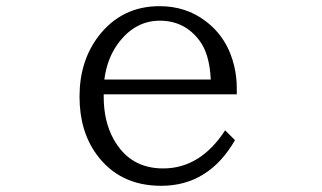

<svg xmlns="http://www.w3.org/2000/svg" viewBox="-20 -580 1040 620"><path d="M314.9 -275.4V-267.6Q314.9 -189 346.2 -131.8Q398.4 -36.1 506.8 -36.1Q627 -36.1 707 -159.2L738.8 -127.4Q653.8 20 500.5 20Q365.7 20 292 -81.1Q236.8 -156.7 236.8 -268.1Q236.8 -382.8 298.3 -463.4Q373 -560.1 495.1 -560.1Q580.6 -560.1 644 -511.7Q715.3 -458 736.8 -364.7Q744.6 -331.1 744.6 -295.4V-275.4ZM660.6 -323.2Q656.7 -406.2 624 -449.2Q575.7 -513.2 496.1 -513.2Q421.4 -513.2 368.7 -449.2Q326.7 -398.4 316.9 -323.2Z"/></svg>

Font: BIZ UDMincho
Style: Regular
Weight: 400
Monospace: yes
Designer: TypeBank Co., Ltd.
Foundry: Morisawa Inc.
Version: Version 1.06